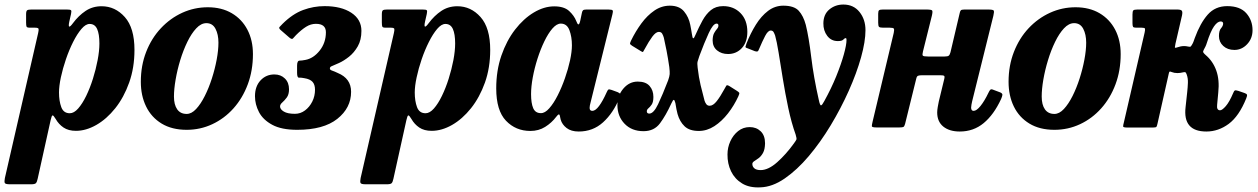

<svg xmlns="http://www.w3.org/2000/svg" viewBox="-77 -562 5545 846"><path d="M61 -520H218Q232.5 -520 235.8 -517Q239 -514 236 -500.5L228.5 -467.5Q219.5 -426 244.5 -460Q269 -493 300 -513.8Q331 -534.5 370.5 -534.5Q430.5 -534.5 473 -486.8Q515.5 -439 515.5 -342Q515.5 -263.5 492.2 -198.2Q469 -133 431 -85.2Q393 -37.5 347.5 -11.5Q302 14.5 257.5 14.5Q224.5 14.5 203 0Q181.5 -14.5 168.5 -37.5Q158.5 -54.5 154.5 -53.5Q150.5 -52.5 146 -32L89 225.5Q86 240 81.2 245Q76.5 250 60.5 250H-33Q-53.5 250 -56 244Q-58.5 238 -55.5 222.5L91 -416Q94 -429 93 -434.5Q92 -440 77 -440H55Q42.5 -440 40.2 -444.2Q38 -448.5 38 -463V-499Q38 -513.5 42.8 -516.8Q47.5 -520 61 -520ZM183 -154.5Q183 -117 193 -90Q203 -63 230.5 -63Q249 -63 267.5 -84Q286 -105 302.8 -139.5Q319.5 -174 332.5 -215.2Q345.5 -256.5 353.2 -297.2Q361 -338 361 -370.5Q361 -412 351 -434.2Q341 -456.5 318 -456.5Q300.5 -456.5 281.8 -434.5Q263 -412.5 245.2 -377.2Q227.5 -342 213.5 -301Q199.5 -260 191.2 -221.2Q183 -182.5 183 -154.5Z M543.5 -201.5Q543.5 -273 567 -333.2Q590.5 -393.5 631.8 -437.5Q673 -481.5 726.2 -505.8Q779.5 -530 838.5 -530Q899.5 -530 944.2 -503.8Q989 -477.5 1013.2 -431Q1037.5 -384.5 1037.5 -323.5Q1037.5 -251.5 1014.8 -190.5Q992 -129.5 951.8 -84.5Q911.5 -39.5 858.5 -14.8Q805.5 10 745.5 10Q680.5 10 635.2 -17.5Q590 -45 566.8 -92.8Q543.5 -140.5 543.5 -201.5ZM689.5 -136.5Q689.5 -100.5 703.8 -80.2Q718 -60 745.5 -60Q767 -60 787.2 -81.8Q807.5 -103.5 825.2 -138.8Q843 -174 856.5 -216Q870 -258 877.8 -299.5Q885.5 -341 885.5 -374Q885.5 -410.5 872.5 -435.2Q859.5 -460 832.5 -460Q809 -460 787.8 -437.2Q766.5 -414.5 748.5 -377.5Q730.5 -340.5 717.2 -297Q704 -253.5 696.8 -211.2Q689.5 -169 689.5 -136.5Z M1046.5 -138Q1046.5 -181.5 1071 -207.8Q1095.5 -234 1132 -234Q1160 -234 1178.2 -216.2Q1196.5 -198.5 1196.5 -168.5Q1196.5 -145.5 1186.5 -132.2Q1176.5 -119 1166.8 -110.5Q1157 -102 1157 -93Q1157 -80.5 1173.5 -70.5Q1190 -60.5 1222.5 -60.5Q1247 -60.5 1267 -75.5Q1287 -90.5 1299 -114.5Q1311 -138.5 1311 -166.5Q1311 -189.5 1300 -201.5Q1289 -213.5 1264 -217.5Q1249.5 -220.5 1240.8 -219.8Q1232 -219 1232 -241V-272.5Q1232 -294.5 1242.8 -294.8Q1253.5 -295 1268.5 -298Q1304 -304.5 1331.5 -339Q1359 -373.5 1359 -420Q1359 -457 1315 -457Q1292.5 -457 1272 -444.2Q1251.5 -431.5 1227.5 -407.5Q1218.5 -398.5 1214 -392.8Q1209.5 -387 1198.5 -396L1161 -428.5Q1150 -437.5 1154.5 -442.8Q1159 -448 1168 -457Q1212.5 -501 1258.8 -518Q1305 -535 1353 -535Q1426.5 -535 1471 -505.8Q1515.5 -476.5 1515.5 -426Q1515.5 -386 1499.5 -358Q1483.5 -330 1460.8 -312Q1438 -294 1417 -284.5Q1393 -273.5 1384.8 -270.5Q1376.5 -267.5 1376.5 -260Q1376.5 -254 1386.5 -250.8Q1396.5 -247.5 1411 -240.5Q1470 -216.5 1470 -157.5Q1470 -86.5 1409.2 -38.2Q1348.5 10 1232.5 10Q1163.5 10 1122.8 -12Q1082 -34 1064.2 -68Q1046.5 -102 1046.5 -138Z M1628.5 -520H1785.5Q1800 -520 1803.2 -517Q1806.5 -514 1803.5 -500.5L1796 -467.5Q1787 -426 1812 -460Q1836.5 -493 1867.5 -513.8Q1898.5 -534.5 1938 -534.5Q1998 -534.5 2040.5 -486.8Q2083 -439 2083 -342Q2083 -263.5 2059.8 -198.2Q2036.5 -133 1998.5 -85.2Q1960.5 -37.5 1915 -11.5Q1869.5 14.5 1825 14.5Q1792 14.5 1770.5 0Q1749 -14.5 1736 -37.5Q1726 -54.5 1722 -53.5Q1718 -52.5 1713.5 -32L1656.5 225.5Q1653.5 240 1648.8 245Q1644 250 1628 250H1534.5Q1514 250 1511.5 244Q1509 238 1512 222.5L1658.5 -416Q1661.5 -429 1660.5 -434.5Q1659.5 -440 1644.5 -440H1622.5Q1610 -440 1607.8 -444.2Q1605.5 -448.5 1605.5 -463V-499Q1605.5 -513.5 1610.2 -516.8Q1615 -520 1628.5 -520ZM1750.5 -154.5Q1750.5 -117 1760.5 -90Q1770.5 -63 1798 -63Q1816.5 -63 1835 -84Q1853.5 -105 1870.2 -139.5Q1887 -174 1900 -215.2Q1913 -256.5 1920.8 -297.2Q1928.5 -338 1928.5 -370.5Q1928.5 -412 1918.5 -434.2Q1908.5 -456.5 1885.5 -456.5Q1868 -456.5 1849.2 -434.5Q1830.5 -412.5 1812.8 -377.2Q1795 -342 1781 -301Q1767 -260 1758.8 -221.2Q1750.5 -182.5 1750.5 -154.5Z M2652 -129.5Q2625 -63.5 2580.2 -23Q2535.5 17.5 2473 17.5Q2439.5 17.5 2419.5 2Q2399.5 -13.5 2393.5 -35Q2392 -41.5 2391.2 -45.2Q2390.5 -49 2390 -52Q2388 -59 2384.5 -57.8Q2381 -56.5 2374 -47.5Q2353.5 -20.5 2325 -2.8Q2296.5 15 2260 15Q2195.5 15 2152.5 -30Q2109.5 -75 2109.5 -172.5Q2109.5 -251 2132.2 -317Q2155 -383 2192.5 -431.5Q2230 -480 2275.2 -507Q2320.5 -534 2365 -534Q2408.5 -534 2430.8 -513.5Q2453 -493 2462.5 -468.5Q2467 -455.5 2471.5 -454.5Q2476 -453.5 2480 -472L2487 -505.5Q2488.5 -513.5 2492.2 -516.8Q2496 -520 2506.5 -520H2603.5Q2620 -520 2622.5 -516Q2625 -512 2621.5 -499L2524.5 -107.5Q2523 -103 2522 -96.8Q2521 -90.5 2521 -86.5Q2521 -73.5 2533 -73.5Q2546.5 -73.5 2562.5 -94.8Q2578.5 -116 2596 -155Q2600.5 -165.5 2603.8 -167.5Q2607 -169.5 2618.5 -165.5L2644.5 -156Q2654.5 -152 2655.8 -147.2Q2657 -142.5 2652 -129.5ZM2443 -362.5Q2443 -400 2432 -429Q2421 -458 2394 -458Q2376 -458 2357.2 -436.5Q2338.5 -415 2321.5 -379.8Q2304.5 -344.5 2291.2 -303Q2278 -261.5 2270.5 -220.8Q2263 -180 2263 -147.5Q2263 -107 2272.5 -85.2Q2282 -63.5 2306 -63.5Q2324 -63 2343.2 -84.8Q2362.5 -106.5 2380.2 -141.5Q2398 -176.5 2412.2 -217.2Q2426.5 -258 2434.8 -296.2Q2443 -334.5 2443 -362.5Z M2643.5 -99Q2643.5 -141 2669.8 -171.8Q2696 -202.5 2733 -202.5Q2768.5 -202.5 2785.2 -183.2Q2802 -164 2802 -135Q2802 -112 2794.5 -101.2Q2787 -90.5 2780 -84.8Q2773 -79 2773 -71.5Q2773 -61.5 2784 -61.5Q2803 -61.5 2822.8 -103Q2842.5 -144.5 2867 -208Q2873 -225 2873.8 -235.5Q2874.5 -246 2872 -267Q2866.5 -305 2860 -338.8Q2853.5 -372.5 2848 -396Q2845.5 -405 2841 -413.2Q2836.5 -421.5 2826 -421.5Q2813 -421.5 2797.5 -400.8Q2782 -380 2764 -346.5Q2759 -337 2756.8 -334Q2754.5 -331 2745.5 -337.5L2708 -360.5Q2698.5 -366.5 2699 -370.5Q2699.5 -374.5 2704 -384Q2723.5 -424 2749.2 -459Q2775 -494 2806.5 -515.5Q2838 -537 2874.5 -537Q2916 -537 2937 -511.8Q2958 -486.5 2964.5 -452.5Q2966 -444.5 2968.2 -433Q2970.5 -421.5 2971.5 -413Q2974 -393 2977.8 -393.2Q2981.5 -393.5 2987.5 -408.5Q3002.5 -442.5 3018.2 -471.2Q3034 -500 3055.5 -517.5Q3077 -535 3109.5 -535Q3156 -535 3186 -504.2Q3216 -473.5 3216 -421.5Q3216 -376.5 3191.8 -350.2Q3167.5 -324 3131 -324Q3102 -324 3082.5 -340Q3063 -356 3063 -384.5Q3063.5 -405.5 3069.8 -416.5Q3076 -427.5 3082.2 -434.5Q3088.5 -441.5 3088.5 -449.5Q3088.5 -458 3080.5 -458Q3065 -458 3045.8 -416Q3026.5 -374 3004.5 -315Q2999.5 -300 2997 -291.5Q2994.5 -283 2997 -264Q3002 -220.5 3010 -187Q3018 -153.5 3027.5 -118Q3030 -110 3035.2 -103Q3040.5 -96 3050 -96Q3065 -96 3081 -116.2Q3097 -136.5 3114 -168Q3120.5 -179 3123.2 -184.2Q3126 -189.5 3138 -182L3168 -163Q3178.5 -156.5 3180.2 -153.2Q3182 -150 3176.5 -138Q3158 -97.5 3130.8 -62.5Q3103.5 -27.5 3070.8 -6.2Q3038 15 3002 15Q2961 15 2939.5 -5.5Q2918 -26 2908.5 -59.5Q2905 -72 2903.5 -81.2Q2902 -90.5 2899 -107.5Q2895.5 -121.5 2892 -122Q2888.5 -122.5 2881 -106Q2857 -53.5 2831.2 -18.8Q2805.5 16 2758.5 16Q2706.5 16 2675 -16.8Q2643.5 -49.5 2643.5 -99Z M3614.5 -381Q3585.5 -381 3568 -404Q3550.5 -427 3551 -459.5Q3551.5 -499 3577.5 -520.5Q3603.5 -542 3639 -542Q3684 -542 3710.2 -509.2Q3736.5 -476.5 3736.5 -429Q3736.5 -379 3717 -309.2Q3697.5 -239.5 3663 -162.2Q3628.5 -85 3583.5 -10.2Q3538.5 64.5 3486.8 125.8Q3435 187 3380.5 224.5Q3326 262 3273.5 263.5Q3225 266 3192.8 246.2Q3160.5 226.5 3144.2 192.8Q3128 159 3128.5 118.5Q3128.5 88 3141 60.5Q3153.5 33 3175.5 15.5Q3197.5 -2 3226.5 -2Q3255.5 -2 3274.8 16.5Q3294 35 3294 69.5Q3293.5 96.5 3285 111.8Q3276.5 127 3265.5 135Q3254.5 143 3246.2 148.2Q3238 153.5 3238 160.5Q3238 172 3247 179.8Q3256 187.5 3274.5 187.5Q3308.5 187.5 3347.8 152.5Q3387 117.5 3421.5 69.5Q3430.5 57 3432.2 52.8Q3434 48.5 3429 31.5Q3410 -21.5 3396.2 -86.8Q3382.5 -152 3372.2 -215.8Q3362 -279.5 3353.8 -330Q3345.5 -380.5 3338.5 -405Q3336 -412.5 3332 -420Q3328 -427.5 3319 -427.5Q3307 -427.5 3294.5 -403.8Q3282 -380 3267.5 -345.5Q3264.5 -337 3260.8 -335.5Q3257 -334 3249 -336.5L3217.5 -349Q3206.5 -352 3207.8 -356.5Q3209 -361 3212.5 -371Q3230 -415.5 3253.5 -453.2Q3277 -491 3307.2 -514Q3337.5 -537 3374.5 -537Q3422 -537 3442.5 -514.5Q3463 -492 3473.5 -452.5Q3487 -398 3497.5 -310.2Q3508 -222.5 3531 -121Q3536 -97 3540.8 -97.8Q3545.5 -98.5 3555 -116.5Q3586 -172.5 3607.8 -226.2Q3629.5 -280 3641.2 -322.2Q3653 -364.5 3653 -386.5Q3653 -394 3649.5 -394Q3644.5 -394 3638.8 -387.5Q3633 -381 3614.5 -381Z M4300 -492.5 4206.5 -115.5Q4205 -110.5 4203.5 -101Q4202 -91.5 4202 -88Q4202 -73.5 4213 -73.5Q4226 -73.5 4243.5 -95.2Q4261 -117 4278 -152.5Q4283 -163.5 4287 -167Q4291 -170.5 4302 -165.5L4330 -155Q4340.5 -150.5 4339.8 -143.8Q4339 -137 4334 -125.5Q4302 -56.5 4257.2 -19.5Q4212.5 17.5 4152 17.5Q4106.5 17.5 4079.5 -4.2Q4052.5 -26 4052.5 -66.5Q4052.5 -76.5 4055 -90.8Q4057.5 -105 4059.5 -114.5L4083.5 -213.5Q4086.5 -225.5 4082.8 -228Q4079 -230.5 4064 -230.5H3988.5Q3974 -230.5 3968.2 -228.2Q3962.5 -226 3960 -214.5L3911 -16Q3908 -5.5 3904.2 -3Q3900.5 -0.5 3887 -0.5H3784Q3764.5 -0.5 3764.5 -6.2Q3764.5 -12 3768 -26.5L3861 -417Q3864 -431.5 3861.5 -435.8Q3859 -440 3843.5 -440H3814Q3800 -440 3796.2 -443.8Q3792.5 -447.5 3792.5 -462V-501.5Q3792.5 -514 3796.8 -517Q3801 -520 3813 -520H4005Q4027 -520 4030.2 -515.8Q4033.5 -511.5 4029 -492.5L3990 -336Q3986 -320.5 3989.2 -316.8Q3992.5 -313 4013 -313H4085Q4099 -313 4103.5 -316.8Q4108 -320.5 4111 -331.5L4151 -501.5Q4153 -512 4156.2 -516Q4159.5 -520 4171.5 -520H4276.5Q4298.5 -520 4301.5 -515.5Q4304.5 -511 4300 -492.5Z M4367 -201.5Q4367 -273 4390.5 -333.2Q4414 -393.5 4455.2 -437.5Q4496.5 -481.5 4549.8 -505.8Q4603 -530 4662 -530Q4723 -530 4767.8 -503.8Q4812.5 -477.5 4836.8 -431Q4861 -384.5 4861 -323.5Q4861 -251.5 4838.2 -190.5Q4815.5 -129.5 4775.2 -84.5Q4735 -39.5 4682 -14.8Q4629 10 4569 10Q4504 10 4458.8 -17.5Q4413.5 -45 4390.2 -92.8Q4367 -140.5 4367 -201.5ZM4513 -136.5Q4513 -100.5 4527.2 -80.2Q4541.5 -60 4569 -60Q4590.5 -60 4610.8 -81.8Q4631 -103.5 4648.8 -138.8Q4666.5 -174 4680 -216Q4693.5 -258 4701.2 -299.5Q4709 -341 4709 -374Q4709 -410.5 4696 -435.2Q4683 -460 4656 -460Q4632.5 -460 4611.2 -437.2Q4590 -414.5 4572 -377.5Q4554 -340.5 4540.8 -297Q4527.5 -253.5 4520.2 -211.2Q4513 -169 4513 -136.5Z M5414 -128Q5382.5 -50 5337 -16.2Q5291.5 17.5 5238.5 17.5Q5134 17.5 5147 -90.5L5154 -155Q5156.5 -177.5 5157.2 -197.2Q5158 -217 5152 -233.5Q5149 -242.5 5145.5 -243.8Q5142 -245 5134.5 -243Q5122.5 -240 5111 -240Q5097 -240 5086 -244.5Q5079 -247.5 5076.8 -246.5Q5074.5 -245.5 5073 -238L5023.5 -18.5Q5021 -7 5018.8 -3.5Q5016.5 0 5002.5 0H4891.5Q4872 0 4871.8 -4.8Q4871.5 -9.5 4875.5 -24.5L4966.5 -418.5Q4969.5 -432 4968 -436Q4966.5 -440 4953 -440H4929Q4918 -440 4915.5 -444Q4913 -448 4913 -460V-497.5Q4913 -512 4916.5 -516Q4920 -520 4934.5 -520H5110.5Q5126.5 -520 5130.5 -514.5Q5134.5 -509 5131 -493L5102.5 -370Q5100 -358 5099.8 -353.8Q5099.5 -349.5 5109 -353Q5117.5 -356 5125.2 -357.5Q5133 -359 5140.5 -359Q5149 -359 5157.5 -357Q5164.5 -355.5 5167.8 -356.2Q5171 -357 5176 -366.5Q5179.5 -372 5182 -379Q5184.5 -386 5187.5 -394.5Q5211.5 -460 5244.5 -497.5Q5277.5 -535 5330.5 -535Q5387 -535 5414.5 -503.8Q5442 -472.5 5442 -429Q5442 -392.5 5418.2 -367.2Q5394.5 -342 5362 -342Q5332 -342 5313 -359.5Q5294 -377 5294 -403Q5294 -427 5303 -437.2Q5312 -447.5 5312.5 -457.5Q5312.5 -467.5 5301.5 -467.5Q5287.5 -467.5 5272.2 -445.8Q5257 -424 5240.5 -372.5Q5238 -364 5234.5 -356.8Q5231 -349.5 5227.5 -343.5Q5223 -335.5 5224.8 -331.5Q5226.5 -327.5 5235 -320Q5267.5 -292.5 5282.2 -251.2Q5297 -210 5291 -154.5L5286 -100.5Q5283 -76 5299 -76Q5308 -76 5324 -94.2Q5340 -112.5 5356.5 -151.5Q5360.5 -162 5364.5 -163.5Q5368.5 -165 5379.5 -161.5L5407 -152Q5416 -149 5417.5 -144.5Q5419 -140 5414 -128Z"/></svg>

Font: Besley* Narrow
Style: Bold Italic
Weight: 700
Width: 4
Italic angle: -13°
Designer: Owen Earl
Foundry: indestructible type*
Version: Version 3.000; ttfautohint (v1.8.3)